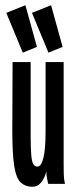

<svg xmlns="http://www.w3.org/2000/svg" viewBox="-20 -702 290 733"><path d="M103 11Q77 11 59.5 -5Q42 -21 34.5 -67Q27 -113 27 -202L28 -465H97V-190Q97 -135 99.5 -108.5Q102 -82 108 -74Q114 -66 123 -66Q138 -66 146 -100.5Q154 -135 154 -199V-465H223V-71Q223 -53 223.5 -35.5Q224 -18 228 0H164Q162 -11 159.5 -21Q157 -31 157 -48Q151 -23 137.5 -6Q124 11 103 11ZM67 -501 4 -653 77 -682 121 -523ZM165 -501 102 -653 175 -682 219 -523Z"/></svg>

Font: Inconsolata UltraCondensed Bold
Style: Regular
Weight: 700
Width: 1
Monospace: yes
Designer: Raph Levien, Cyreal, Brenton Simpson
Foundry: Raph Levien, Cyreal, Google
Version: Version 3.001; ttfautohint (v1.8.2.53-6de2)